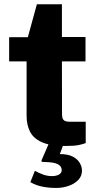

<svg xmlns="http://www.w3.org/2000/svg" viewBox="-20 -696 472 924"><path d="M391.5 -400.5H278L278.5 -145.5Q278.5 -130 283.2 -122.5Q288 -115 296.5 -112.5Q305 -110 317.5 -110H392.5V-7.5Q382 -3 360 1.8Q338 6.5 295.5 6.5Q221 6.5 180.2 -12.2Q139.5 -31 123.8 -63.8Q108 -96.5 108 -138V-400.5H24V-517H114L157.5 -675.5H278V-518H391.5ZM374.5 125Q374.5 151 357.2 169.5Q340 188 311.5 198.2Q283 208.5 250 208.5Q217 208.5 185.2 202.5Q153.5 196.5 126 180.5L148 126Q164.5 135.5 186 143.5Q207.5 151.5 229 151.5Q251 151.5 264 144Q277 136.5 277 123Q277 104 257.8 94Q238.5 84 190 83.5Q183 83.5 180.5 81.8Q178 80 181 73L218 -12.5H289.5L268 45.5Q307.5 45.5 330.8 58Q354 70.5 364.2 88.8Q374.5 107 374.5 125Z"/></svg>

Font: Public Sans ExtraBold
Style: Regular
Weight: 800
Designer: The Public Sans Project Authors: Dan O. Williams and USWDS (Libre Franklin designed by Pablo Impallari and Rodrigo Fuenz
Version: Version 1.007